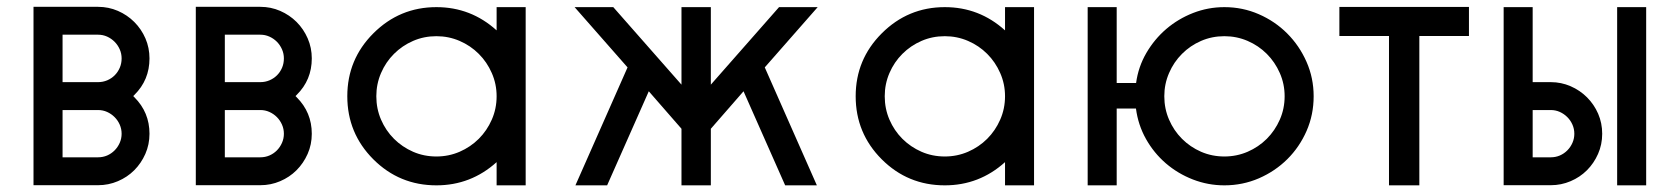

<svg xmlns="http://www.w3.org/2000/svg" viewBox="-20 -543 4944 565"><path d="M268.6 2H164.1H78.6V-522.9H268.6Q299.3 -522.9 326.9 -511Q354.5 -499 375.2 -478.3Q396 -457.5 408 -429.9Q419.9 -402.3 419.9 -371.1Q419.9 -307.6 375.5 -263.7L372.1 -260.3L375.5 -256.8Q419.9 -212.4 419.9 -149.4Q419.9 -117.7 407.7 -90.1Q395.5 -62.5 375 -42Q354.5 -21.5 326.9 -9.8Q299.3 2 268.6 2ZM268.6 -440.9H164.1V-301.3H268.6Q282.7 -301.3 295.4 -306.6Q308.1 -312 317.6 -321.5Q327.1 -331.1 332.5 -343.8Q337.9 -356.4 337.9 -371.1Q337.9 -385.3 332.3 -397.9Q326.7 -410.6 317.1 -420.2Q307.6 -429.7 295.2 -435.3Q282.7 -440.9 268.6 -440.9ZM268.6 -219.2H164.1V-80.1H268.6Q282.7 -80.1 295.2 -85.4Q307.6 -90.8 317.1 -100.3Q326.7 -109.9 332.3 -122.6Q337.9 -135.3 337.9 -149.4Q337.9 -163.6 332.3 -176.3Q326.7 -189 317.1 -198.5Q307.6 -208 295.2 -213.6Q282.7 -219.2 268.6 -219.2Z M746.1 2H641.6H556.2V-522.9H746.1Q776.9 -522.9 804.4 -511Q832 -499 852.8 -478.3Q873.5 -457.5 885.5 -429.9Q897.5 -402.3 897.5 -371.1Q897.5 -307.6 853 -263.7L849.6 -260.3L853 -256.8Q897.5 -212.4 897.5 -149.4Q897.5 -117.7 885.3 -90.1Q873 -62.5 852.5 -42Q832 -21.5 804.4 -9.8Q776.9 2 746.1 2ZM746.1 -440.9H641.6V-301.3H746.1Q760.3 -301.3 772.9 -306.6Q785.6 -312 795.2 -321.5Q804.7 -331.1 810.1 -343.8Q815.4 -356.4 815.4 -371.1Q815.4 -385.3 809.8 -397.9Q804.2 -410.6 794.7 -420.2Q785.2 -429.7 772.7 -435.3Q760.3 -440.9 746.1 -440.9ZM746.1 -219.2H641.6V-80.1H746.1Q760.3 -80.1 772.7 -85.4Q785.2 -90.8 794.7 -100.3Q804.2 -109.9 809.8 -122.6Q815.4 -135.3 815.4 -149.4Q815.4 -163.6 809.8 -176.3Q804.2 -189 794.7 -198.5Q785.2 -208 772.7 -213.6Q760.3 -219.2 746.1 -219.2Z M1264.2 2.4Q1155.3 2.4 1078.6 -74.2Q1002 -150.9 1002 -259.8Q1002 -368.2 1078.6 -444.8Q1155.8 -522 1264.2 -522Q1365.7 -522 1441.4 -453.6V-522H1526.9V2.4H1441.4V-65.9Q1365.7 2.4 1264.2 2.4ZM1264.2 -82.5Q1300.3 -82.5 1332.5 -96.4Q1364.7 -110.4 1388.9 -134.5Q1413.1 -158.7 1427.2 -190.9Q1441.4 -223.1 1441.4 -259.8Q1441.4 -295.9 1427.2 -328.1Q1413.1 -360.4 1388.9 -384.5Q1364.7 -408.7 1332.5 -422.6Q1300.3 -436.5 1264.2 -436.5Q1227.5 -436.5 1195.6 -422.6Q1163.6 -408.7 1139.4 -384.5Q1115.2 -360.4 1101.3 -328.1Q1087.4 -295.9 1087.4 -259.8Q1087.4 -223.1 1101.3 -190.9Q1115.2 -158.7 1139.4 -134.5Q1163.6 -110.4 1195.6 -96.4Q1227.5 -82.5 1264.2 -82.5Z M1985.4 2.4V-164.1L1889.2 -274.4L1766.6 2.4H1673.3L1826.7 -344.7L1670.9 -522H1784.7L1985.4 -293.9V-522H2071.8V-293.9L2272.5 -522H2386.2L2230.5 -344.7L2383.8 2.4H2290.5L2168 -274.4L2071.8 -164.1V2.4Z M2760.3 2.4Q2651.4 2.4 2574.7 -74.2Q2498 -150.9 2498 -259.8Q2498 -368.2 2574.7 -444.8Q2651.9 -522 2760.3 -522Q2861.8 -522 2937.5 -453.6V-522H3022.9V2.4H2937.5V-65.9Q2861.8 2.4 2760.3 2.4ZM2760.3 -82.5Q2796.4 -82.5 2828.6 -96.4Q2860.8 -110.4 2885 -134.5Q2909.2 -158.7 2923.3 -190.9Q2937.5 -223.1 2937.5 -259.8Q2937.5 -295.9 2923.3 -328.1Q2909.2 -360.4 2885 -384.5Q2860.8 -408.7 2828.6 -422.6Q2796.4 -436.5 2760.3 -436.5Q2723.6 -436.5 2691.7 -422.6Q2659.7 -408.7 2635.5 -384.5Q2611.3 -360.4 2597.4 -328.1Q2583.5 -295.9 2583.5 -259.8Q2583.5 -223.1 2597.4 -190.9Q2611.3 -158.7 2635.5 -134.5Q2659.7 -110.4 2691.7 -96.4Q2723.6 -82.5 2760.3 -82.5Z M3583 2.4Q3534.7 2.4 3490.2 -14.9Q3445.8 -32.2 3410.6 -62.5Q3375.5 -92.8 3352.3 -134Q3329.1 -175.3 3322.8 -223.6H3266.1V2.4H3180.7V-522H3266.1V-298.8H3323.2Q3329.6 -346.2 3353.3 -387Q3377 -427.7 3412.1 -457.8Q3447.3 -487.8 3491.2 -504.9Q3535.2 -522 3583 -522Q3636.7 -522 3684.3 -501.2Q3731.9 -480.5 3767.8 -444.6Q3803.7 -408.7 3824.7 -361.1Q3845.7 -313.5 3845.7 -259.8Q3845.7 -205.6 3825 -158Q3804.2 -110.4 3768.3 -74.7Q3732.4 -39.1 3684.6 -18.3Q3636.7 2.4 3583 2.4ZM3583 -82.5Q3619.1 -82.5 3651.4 -96.4Q3683.6 -110.4 3707.8 -134.5Q3731.9 -158.7 3746.1 -190.9Q3760.3 -223.1 3760.3 -259.8Q3760.3 -295.9 3746.1 -328.1Q3731.9 -360.4 3707.8 -384.5Q3683.6 -408.7 3651.4 -422.6Q3619.1 -436.5 3583 -436.5Q3546.4 -436.5 3514.4 -422.6Q3482.4 -408.7 3458.3 -384.5Q3434.1 -360.4 3420.2 -328.1Q3406.2 -295.9 3406.2 -259.8Q3406.2 -223.1 3420.2 -190.9Q3434.1 -158.7 3458.3 -134.5Q3482.4 -110.4 3514.4 -96.4Q3546.4 -82.5 3583 -82.5Z M4302.7 -522.5V-437H4156.7V2.4H4067.4V-437H3921.4V-522.5Z M4543.5 2H4490.2H4404.8V-522H4490.2V-301.3H4543.5Q4574.2 -301.3 4601.8 -289.3Q4629.4 -277.3 4650.1 -256.6Q4670.9 -235.8 4682.9 -208.3Q4694.8 -180.7 4694.8 -149.4Q4694.8 -117.7 4682.6 -90.1Q4670.4 -62.5 4649.9 -42Q4629.4 -21.5 4601.8 -9.8Q4574.2 2 4543.5 2ZM4738.8 2.4V-522H4824.2V2.4ZM4543.5 -219.2H4490.2V-80.1H4543.5Q4557.6 -80.1 4570.1 -85.4Q4582.5 -90.8 4592 -100.3Q4601.6 -109.9 4607.2 -122.6Q4612.8 -135.3 4612.8 -149.4Q4612.8 -163.6 4607.2 -176.3Q4601.6 -189 4592 -198.5Q4582.5 -208 4570.1 -213.6Q4557.6 -219.2 4543.5 -219.2Z"/></svg>

Font: Proletarsk
Style: Regular
Weight: 400
Designer: Peter Wiegel, original typeface by Carl Albert Fahrenwaldt 1901
Foundry: Peter Wiegel
Version: Version 1.000 2010 initial release